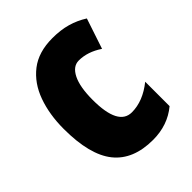

<svg xmlns="http://www.w3.org/2000/svg" viewBox="-167 -660 768 768"><g transform="rotate(-45 216.5 -276.5)"><path d="M254 10Q142 10 87 -58.5Q32 -127 32 -274Q32 -355 55.5 -420.5Q79 -486 128.5 -524.5Q178 -563 257 -563Q303 -563 340 -552.5Q377 -542 410 -521L367 -392Q318 -425 268 -425Q235 -425 215.5 -386Q196 -347 196 -274Q196 -128 272 -128Q335 -128 396 -177V-39Q337 10 254 10Z"/></g></svg>

Font: Noto Sans Malayalam ExtraCondensed Black
Style: Regular
Weight: 900
Width: 2
Designer: Jelle Bosma - Monotype Design Team
Foundry: Monotype Imaging Inc.
Version: Version 2.104; ttfautohint (v1.8.4.7-5d5b)